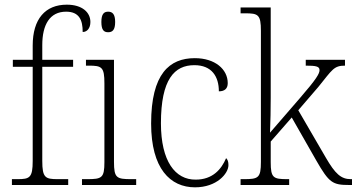

<svg xmlns="http://www.w3.org/2000/svg" viewBox="-20 -792 1527 822"><path d="M31 0H272V-25H227C174 -25 161 -31 161 -103V-506H293V-536H161V-599C161 -686 193 -742 263 -742C320 -742 334 -705 334 -655C352 -655 367 -670 367 -698C367 -739 332 -772 266 -772C174 -772 120 -711 120 -597V-536H35V-506H120V-103C120 -31 107 -25 55 -25H31Z M443 -654C461 -654 473 -663 473 -698C473 -732 461 -742 443 -742C425 -742 414 -732 414 -698C414 -663 425 -654 443 -654ZM331 0H563V-25H542C479 -25 468 -30 468 -99V-536H348V-511H360C416 -511 427 -505 427 -435V-98C427 -30 416 -25 353 -25H331Z M815 10C908 10 958 -49 958 -85C958 -100 955 -108 948 -115C928 -67 890 -23 818 -23C730 -22 669 -102 669 -264C669 -453 727 -513 812 -513C887 -513 917 -464 917 -401C941 -401 955 -412 955 -436C955 -496 900 -543 814 -543C706 -543 627 -477 627 -263C627 -70 709 10 815 10Z M1010 0H1218V-25H1211C1150 -25 1139 -30 1139 -98V-186L1229 -289L1334 -105C1389 -9 1404 0 1475 0H1487V-25H1482C1440 -25 1415 -48 1375 -117L1257 -320L1343 -420C1403 -494 1409 -511 1457 -511V-536H1289V-511C1332 -511 1348 -508 1348 -492C1348 -477 1336 -455 1264 -372L1136 -224C1138 -265 1139 -330 1139 -374V-760H1010V-735H1029C1085 -735 1097 -730 1097 -660V-99C1097 -30 1086 -25 1024 -25H1010Z"/></svg>

Font: Noto Serif Bengali SemiCondensed ExtraLight
Style: Regular
Weight: 200
Width: 4
Designer: Juan Bruce, Universal Thirst, Indian Type Foundry and the Monotype Design Team.
Foundry: Monotype Imaging Inc.
Version: Version 2.003